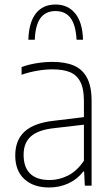

<svg xmlns="http://www.w3.org/2000/svg" viewBox="-20 -822 498 850"><path d="M385.5 -375V0H355.5L352.5 -62.5H348.5Q322.5 -28.5 283 -10.2Q243.5 8 197 8Q128.5 8 88 -29Q47.5 -66 47.5 -133.5Q47.5 -202 89.5 -240Q131.5 -278 219.5 -287.5L351.5 -303.5V-375.5Q351.5 -429.5 335.5 -460Q319.5 -490.5 289.2 -502.8Q259 -515 211.5 -515Q181 -515 145.5 -509Q110 -503 75.5 -491V-525Q104 -536 141 -542Q178 -548 212 -548Q269.5 -548 307.5 -531.5Q345.5 -515 365.5 -477Q385.5 -439 385.5 -375ZM351.5 -110.5V-270L218.5 -254.5Q149 -247 116.8 -218.2Q84.5 -189.5 84.5 -137Q84.5 -81 113.8 -53Q143 -25 199.5 -25Q242 -25 281.8 -45.2Q321.5 -65.5 351.5 -110.5ZM225.5 -802Q281 -802 313.2 -762.2Q345.5 -722.5 347.5 -646H319Q315.5 -711 292.5 -742Q269.5 -773 225.5 -773Q182 -773 159.2 -742Q136.5 -711 134 -646H105.5Q108 -723.5 139 -762.8Q170 -802 225.5 -802Z"/></svg>

Font: Encode Sans Semi Condensed Thin
Style: Regular
Weight: 250
Width: 4
Designer: Multiple Designers
Foundry: Impallari Type
Version: Version 2.000